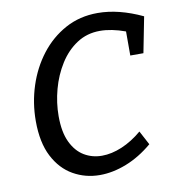

<svg xmlns="http://www.w3.org/2000/svg" viewBox="-81 -782 788 864"><g transform="rotate(-10 313.0 -350.0)"><path d="M307 10Q241 10 185.5 -21.5Q130 -53 97 -117Q64 -181 64 -279Q64 -362 89 -439Q114 -516 161 -577Q208 -638 274 -674Q340 -710 422 -710Q518 -710 626 -659L594 -496H534V-606Q471 -629 418 -629Q359 -629 312.5 -598.5Q266 -568 234 -517Q202 -466 185.5 -405Q169 -344 169 -283Q169 -210 191 -164Q213 -118 249.5 -96Q286 -74 331 -74Q375 -74 422.5 -94Q470 -114 515 -152L549 -88Q491 -39 428.5 -14.5Q366 10 307 10Z"/></g></svg>

Font: Bitter Medium
Style: Italic
Weight: 500
Italic angle: -9°
Designer: Sol Matas, and Bitter project Authors
Foundry: Sol Matas
Version: Version 2.001